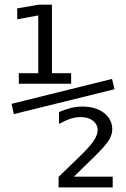

<svg xmlns="http://www.w3.org/2000/svg" viewBox="-20 -692 540 821"><path d="M60.5 -378.9H143.6V-626L53.7 -609.4V-656.2L145.5 -671.9H202.1V-378.9H284.2V-334H60.5ZM39.1 -204.1 29.3 -248 459 -354.5 469.7 -310.5ZM295.9 63.5H461.9V109.4H230.5V64.5L324.2 -26.4Q364.3 -65.4 380.9 -90.3Q397.5 -115.2 397.5 -135.7Q397.5 -160.2 377.4 -175.8Q357.4 -191.4 324.2 -191.4Q303.7 -191.4 281.2 -184.1Q258.8 -176.8 232.4 -162.1V-212.9Q259.8 -224.6 283.7 -230.5Q307.6 -236.3 332 -236.3Q389.6 -236.3 424.8 -209Q460 -181.6 460 -138.7Q460 -115.2 444.8 -91.3Q429.7 -67.4 380.9 -19.5Z"/></svg>

Font: BabelStone Mayan Numerals
Style: Regular
Weight: 400
Designer: Andrew West
Foundry: BabelStone
Version: Version 11.000 June 09, 2018